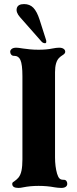

<svg xmlns="http://www.w3.org/2000/svg" viewBox="-20 -912 380 942"><path d="M40 -10Q40 -15 43.5 -18Q47 -21 52 -24Q56 -27 61 -31Q66 -35 70 -40Q81 -53 85.5 -75Q90 -97 90 -130V-538Q90 -596 80 -618Q71 -638 50.3 -638H48.3Q40 -638 35 -644Q30 -650 30 -658Q30 -666 37.5 -672Q45 -678 60 -678Q69 -678 93 -674Q107 -672 126.5 -670Q146 -668 169 -668Q209 -668 237 -674Q257 -678 270 -678Q284 -678 292 -672.5Q300 -667 300 -658Q300 -653 296.5 -649Q293 -645 288 -642Q278 -636 270 -628Q250 -608 250 -558V-140Q250 -95 260 -60Q265 -43.5 271.5 -36.8Q278 -30 290 -30H292Q301 -30 305.5 -24.5Q310 -19 310 -10Q310 -1 302.5 4.5Q295 10 280 10Q271 10 263.5 9Q256 8 248 7Q211 0 169.3 0Q129 0 94 7Q81 10 70 10Q40 10 40 -10ZM182 -710 78 -828Q57 -852 62.5 -872Q68 -892 98 -892Q126 -892 143.5 -874Q161 -856 174 -816L205 -719Q208 -711 207 -705.5Q206 -700 201 -700Q190 -700 182 -710Z"/></svg>

Font: Raigarh
Style: Regular
Weight: 400
Designer: jaikishan Patel
Foundry: MagicType
Version: Version 1.000;FEAKit 1.0